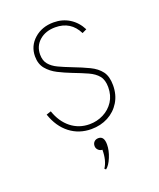

<svg xmlns="http://www.w3.org/2000/svg" viewBox="-139 -614 764 922"><g transform="rotate(-20 243.0 -153.0)"><path d="M243 16Q290.5 16 328.8 -4.2Q367 -24.5 389.5 -61.2Q412 -98 412 -147Q412 -192 392.8 -217.8Q373.5 -243.5 338.2 -260.5Q303 -277.5 254.5 -296Q219.5 -309.5 192 -322.5Q164.5 -335.5 148.8 -354.5Q133 -373.5 133 -404Q133 -448 164.5 -475.5Q196 -503 245.5 -503Q325 -503 360 -432L383 -443Q362.5 -483.5 326.8 -505.8Q291 -528 246 -528Q186.5 -528 146.8 -492.8Q107 -457.5 107 -404.5Q107 -365.5 127.8 -340.5Q148.5 -315.5 180.5 -299.2Q212.5 -283 246 -270Q290.5 -253 322 -238.8Q353.5 -224.5 370.2 -203.8Q387 -183 387 -146Q387 -104 367 -73.2Q347 -42.5 314 -25.8Q281 -9 242.5 -9Q189 -9 148.2 -41.2Q107.5 -73.5 88 -131L64 -123Q86.5 -56.5 133.5 -20.2Q180.5 16 243 16ZM242 222Q259.5 209 273.5 175Q287.5 141 287.5 110.5Q287.5 68 258.5 68Q245 68 236.8 76.2Q228.5 84.5 228.5 97.5Q228.5 109.5 237.2 118.2Q246 127 258 127Q258 182.5 235.5 216Z"/></g></svg>

Font: Spartan Thin
Style: Regular
Weight: 100
Designer: Matt Bailey, Mirko Velimirovic
Foundry: Matt Bailey
Version: Version 1.003; ttfautohint (v1.8.3)